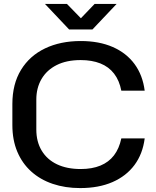

<svg xmlns="http://www.w3.org/2000/svg" viewBox="-20 -948 794 978"><path d="M388 10Q312 10 248.5 -11.5Q185 -33 139 -74.5Q93 -116 68 -175.5Q43 -235 43 -311V-418Q43 -520 87 -592Q131 -664 209.5 -701.5Q288 -739 391 -739Q485 -739 554.5 -708.5Q624 -678 665.5 -621.5Q707 -565 717 -486H598Q588 -538 561 -573Q534 -608 491 -625Q448 -642 391 -642Q319 -642 268.5 -616.5Q218 -591 191.5 -545.5Q165 -500 165 -441V-288Q165 -226 192.5 -180.5Q220 -135 270.5 -111Q321 -87 391 -87Q449 -87 491.5 -104.5Q534 -122 560.5 -156.5Q587 -191 598 -243H717Q707 -164 665 -107.5Q623 -51 553 -20.5Q483 10 388 10ZM332 -798 209 -928H321L392 -855L462 -928H574L451 -798Z"/></svg>

Font: Hubot Sans Medium
Style: Regular
Weight: 500
Designer: Deni Anggara
Foundry: GitHub, Inc., Subsidiary of Microsoft Corporation
Version: Version 2.000